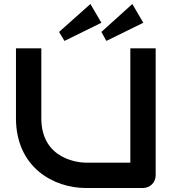

<svg xmlns="http://www.w3.org/2000/svg" viewBox="-20 -942 874 962"><path d="M760 -700H633V-127H410C387 -127 187 -136 187 -350V-700H60V-350C60 -103 249 0 410 0H696C732 0 760 -28 760 -64ZM433 -922 276 -782 303 -737 488 -828ZM643 -922 488 -782 513 -737 698 -828Z"/></svg>

Font: Audiowide
Style: Regular
Weight: 400
Designer: Astigmatic (AOETI)
Foundry: Astigmatic (AOETI)
Version: Version 1.002